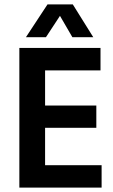

<svg xmlns="http://www.w3.org/2000/svg" viewBox="-20 -853 513 873"><path d="M442 0H68V-635H437V-533H168L185 -550V-356L168 -373H418V-272H168L185 -289V-85L168 -102H442ZM311 -833 404 -684H309L248 -789H258L189 -684H98L196 -833Z"/></svg>

Font: Gemunu Libre ExtraLight
Style: Bold
Weight: 700
Version: Version 1.100